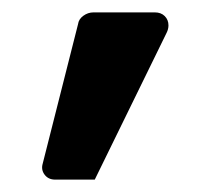

<svg xmlns="http://www.w3.org/2000/svg" viewBox="-20 -735 342 310"><path d="M49 -471 106 -696Q107 -704 114.5 -709.5Q122 -715 131 -715H230Q240 -715 246 -709Q252 -703 252 -694Q252 -688 249 -682L133 -445H69Q58 -445 52 -453Q46 -461 49 -471Z"/></svg>

Font: Miriam Libre
Style: Bold
Weight: 700
Designer: Michal Sahar
Foundry: Hagilda
Version: Version 1.001